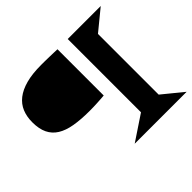

<svg xmlns="http://www.w3.org/2000/svg" viewBox="-188 -949 1339 1339"><g transform="rotate(-45 482.0 -279.0)"><path d="M377 -237.3Q291.5 -237.3 227.8 -248.3Q164.1 -259.3 122.1 -285.4Q80.1 -311.5 59.1 -355.2Q38.1 -398.9 38.1 -464.4Q38.1 -520 56.4 -564.2Q74.7 -608.4 114.3 -639.4Q153.8 -670.4 215.6 -687Q277.3 -703.6 364.3 -703.6Q378.9 -703.6 400.4 -703.4Q421.9 -703.1 444.3 -702.6Q466.8 -702.1 487.8 -701.4Q508.8 -700.7 522.5 -700.2V-244.1Q506.8 -242.7 488.5 -241.5Q470.2 -240.2 450.9 -239.3Q431.6 -238.3 412.6 -237.8Q393.6 -237.3 377 -237.3ZM623.5 22.5V-700.2H949.2L797.9 -576.2V22.5L949.7 146.5H437.5Z"/></g></svg>

Font: Goblin One
Style: Regular
Weight: 400
Designer: Riccardo De Franceschi
Foundry: Sorkin Type Co.
Version: Version 1.001